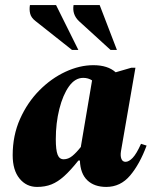

<svg xmlns="http://www.w3.org/2000/svg" viewBox="-20 -727 602 757"><path d="M126 10Q84 10 57 -23Q30 -56 30 -115Q30 -193 59 -258Q88 -323 135 -370.5Q182 -418 238 -444Q294 -470 348 -470Q405 -470 436 -442L498 -460H514L457 -131Q454 -113 458.5 -101Q463 -89 475 -89Q488 -89 503 -104.5Q518 -120 536 -160L558 -153Q531 -80 493 -35Q455 10 399 10Q352 10 324.5 -16Q297 -42 295 -94H289Q258 -55 233 -32.5Q208 -10 183 0Q158 10 126 10ZM200 -178Q200 -136 207 -117.5Q214 -99 231 -99Q249 -99 265 -112Q281 -125 299 -148V-150L343 -410Q328 -420 308 -420Q276 -420 252 -386.5Q228 -353 214 -297.5Q200 -242 200 -178ZM416 -530 291 -644Q264 -670 270 -707H373L441 -530ZM264 -530 120 -644Q103 -657 99 -673Q95 -689 98 -707H201L289 -530Z"/></svg>

Font: Spectral ExtraBold
Style: Italic
Weight: 800
Italic angle: -10°
Designer: Jean-Baptiste Levee
Foundry: Production Type
Version: Version 2.001